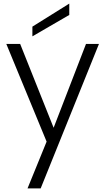

<svg xmlns="http://www.w3.org/2000/svg" viewBox="-20 -790 585 1067"><path d="M458 -546H530L206 257H133L239 -3L15 -546H92L278 -80ZM365 -770V-707L160 -588V-642Z"/></svg>

Font: Poppins Light
Style: Regular
Weight: 300
Designer: Ninad Kale (Devanagari), Jonny Pinhorn (Latin)
Version: Version 5.002